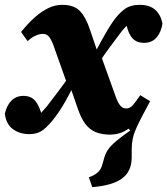

<svg xmlns="http://www.w3.org/2000/svg" viewBox="-27 -538 691 793"><path d="M354 235 340 194Q360 188 375.5 175Q391 162 396 140L401 123Q407 98 418.5 81Q430 64 452 45.5Q474 27 511 1L484 -29L566 -115L593 -120Q574 -85 560 -58Q546 -31 536 -9Q526 13 521.5 34Q517 55 517 78V112Q517 169 478 198.5Q439 228 354 235ZM427 18Q394 18 369 8Q344 -2 326 -25.5Q308 -49 294 -90L267 -168L258 -170L193 -353Q183 -378 174 -388Q165 -398 150 -398Q137 -398 120.5 -391Q104 -384 87 -368L60 -406Q90 -443 118 -467.5Q146 -492 173.5 -505Q201 -518 230 -518Q279 -518 303.5 -492Q328 -466 344 -417L374 -329L384 -325L453 -133Q462 -110 471.5 -100Q481 -90 495 -90Q509 -90 521 -103Q533 -116 552 -145L593 -120Q558 -56 519 -19Q480 18 427 18ZM-7 -69Q1 -103 20.5 -122.5Q40 -142 70 -142Q101 -142 118.5 -121.5Q136 -101 147 -58L152 -40L113 -54L132 -59Q141 -70 149.5 -79.5Q158 -89 166 -98Q189 -128 215.5 -163Q242 -198 268.5 -235Q295 -272 317 -305L322 -269Q284 -197 257.5 -146Q231 -95 202 -56Q176 -21 152.5 -2.5Q129 16 94 16Q55 16 26.5 -4.5Q-2 -25 -7 -69ZM338 -211 328 -247Q365 -321 392.5 -371Q420 -421 441 -451Q464 -483 488 -500.5Q512 -518 550 -518Q591 -518 614 -497.5Q637 -477 644 -441Q639 -406 620 -383.5Q601 -361 568 -361Q538 -361 521 -379Q504 -397 496 -432L485 -463L530 -447L509 -444Q501 -436 491.5 -426.5Q482 -417 475 -408Q453 -379 429 -346.5Q405 -314 382 -280Q359 -246 338 -211Z"/></svg>

Font: Source Serif 4 Black
Style: Italic
Weight: 900
Italic angle: -12°
Designer: Frank Grießhammer
Foundry: Adobe Systems Incorporated
Version: Version 4.004;hotconv 1.0.116;makeotfexe 2.5.65601